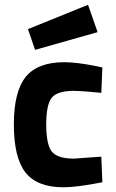

<svg xmlns="http://www.w3.org/2000/svg" viewBox="-20 -773 486 805"><path d="M97.2 -650.9 349.1 -752.9 389.2 -638.2 127 -564ZM249 -512.2Q300.8 -512.2 381.8 -496.1L409.2 -490.2L404.8 -383.8Q325.7 -391.6 288.1 -392.1Q218.8 -391.6 196.3 -362.3Q173.8 -333 173.8 -251Q173.8 -168.9 196.3 -138.7Q218.8 -108.4 289.1 -107.9L404.8 -116.2L409.2 -8.8Q302.2 12.2 246.1 12.2Q135.3 12.2 86.4 -50.3Q38.1 -112.8 38.1 -251Q38.1 -389.2 87.9 -450.7Q138.2 -512.2 249 -512.2Z"/></svg>

Font: TitilliumWeb-Bold
Style: Bold
Weight: 700
Version: Version 1.001;PS 57.000;hotconv 1.0.70;makeotf.lib2.5.55311